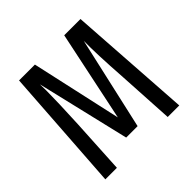

<svg xmlns="http://www.w3.org/2000/svg" viewBox="-175 -850 1010 1010"><g transform="rotate(-45 330.0 -344.5)"><path d="M605 0H519L501 -313Q488 -507 490 -596L373 -78H288L165 -597L166 -551Q166 -473 158 -307L141 0H55L102 -689H220L332 -184L438 -689H559Z"/></g></svg>

Font: Fira Sans Extra Condensed
Style: Regular
Weight: 400
Width: 1
Designer: Carrois Corporate & Edenspiekermann AG
Foundry: Carrois Corporate GbR & Edenspiekermann AG
Version: Version 4.203